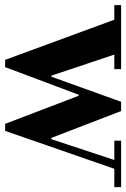

<svg xmlns="http://www.w3.org/2000/svg" viewBox="98 -602 502 765"><g transform="rotate(90 349.5 -219.0)"><path d="M205 12 45 -423H-13V-450H242V-423H184L268 -172H272L372 -450H409L516 -172H521L604 -423H527V-450H712V-423H639L488 12H460L348 -281H344L234 12Z"/></g></svg>

Font: Libre Bodoni Medium
Style: Regular
Weight: 500
Designer: Pablo Impallari, Rodrigo Fuenzalida
Foundry: Impallari Type
Version: Version 2.005;gftools[0.9.23]